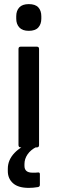

<svg xmlns="http://www.w3.org/2000/svg" viewBox="-20 -717 280 934"><path d="M81 0Q70 0 70 -11V-479Q70 -490 81 -490H159Q170 -490 170 -479V-11Q170 0 159 0ZM120 -567Q89 -567 74 -583.5Q59 -600 59 -626V-638Q59 -665 74 -681Q89 -697 120 -697Q152 -697 166.5 -681Q181 -665 181 -638V-626Q181 -600 166.5 -583.5Q152 -567 120 -567ZM120 197Q69 197 43.5 174.5Q18 152 18 115V104Q18 61 50.5 27Q83 -7 139 -25L157 -13V-2Q129 12 114 34Q99 56 99 81V90Q99 123 138 123Q146 123 152 123Q158 123 165 122Q174 121 174 130V182Q174 191 165 193Q154 195 142 196Q130 197 120 197Z"/></svg>

Font: Sofia Sans SemiBold
Style: Regular
Weight: 600
Designer: Botio Nikoltchev, Ani Petrova
Foundry: lettersoup
Version: Version 4.101; ttfautohint (v1.8.4.7-5d5b)